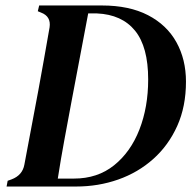

<svg xmlns="http://www.w3.org/2000/svg" viewBox="-20 -681 703 701"><path d="M4 0 8 -21 22 -26Q62 -41 69 -80L120 -351Q130 -404 140.5 -464.5Q151 -525 161 -581Q167 -621 130 -635L118 -640L123 -661H352Q452 -661 520.5 -625.5Q589 -590 624 -527Q659 -464 659 -383Q659 -292 627 -221Q595 -150 539.5 -100.5Q484 -51 411.5 -25.5Q339 0 258 0ZM191 -29H250Q336 -29 396.5 -77.5Q457 -126 489 -208Q521 -290 521 -391Q521 -510 473 -569Q425 -628 334 -632H302L241 -310Q228 -240 215 -170Q202 -100 191 -29Z"/></svg>

Font: DeepMind Serif Text
Style: Italic
Weight: 400
Italic angle: -12°
Designer: Frank Grießhammer / Modifications: Colophon Foundry
Foundry: Colophon Foundry
Version: Version 5.003; ttfautohint (v1.8.2)